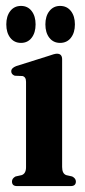

<svg xmlns="http://www.w3.org/2000/svg" viewBox="-20 -629 286 649"><path d="M190 -428.5V-64.5Q190 -42 204 -37L224 -32.5Q236.5 -26 236.5 -15.5Q236.5 0 219 0H37.5Q20.5 0 20.5 -15.5Q20.5 -26 32.5 -32.5L53 -37Q68 -42 68 -64V-352.5Q68 -369 56 -372L30 -373Q18 -377.5 18 -388Q18 -399 34.5 -405.5L142.5 -439.5Q164.5 -447.5 172.5 -447.5Q190 -447.5 190 -428.5ZM51 -484Q28.3 -484 14.8 -501.2Q1.3 -518.5 1.3 -546.5Q1.3 -574.5 14.8 -591.8Q28.3 -609 51 -609Q73.6 -609 86.9 -591.8Q100.3 -574.5 100.3 -546.5Q100.3 -518.5 86.9 -501.2Q73.6 -484 51 -484ZM183.1 -484Q160.4 -484 146.9 -501.2Q133.4 -518.5 133.4 -546.5Q133.4 -574.5 147.1 -591.8Q160.9 -609 183.1 -609Q206.1 -609 219.6 -591.8Q233.2 -574.5 233.2 -546.5Q233.2 -518.5 219.6 -501.2Q206.1 -484 183.1 -484Z"/></svg>

Font: Fraunces 144pt Soft SemiBold
Style: Regular
Weight: 600
Version: Version 1.000;[b76b70a41]